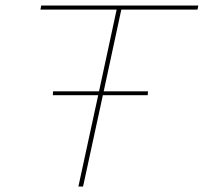

<svg xmlns="http://www.w3.org/2000/svg" viewBox="-20 -678 741 698"><path d="M698 -643H421L357 -346H518L517 -332H354L282 0H265L337 -332H172L173 -346H340L404 -643H127L130 -658H701Z"/></svg>

Font: EauTest Thin
Style: Italic
Weight: 250
Italic angle: -12°
Designer: Christian Thalmann (Catharsis Fonts)
Version: Version 0.001;PS 000.001;hotconv 1.0.88;makeotf.lib2.5.64775